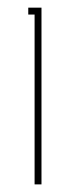

<svg xmlns="http://www.w3.org/2000/svg" viewBox="-20 -484 200 504"><path d="M70.8 -445.8H54.2V-463.9H88.9V0H70.8Z"/></svg>

Font: Rawengulk
Style: Light
Weight: 300
Version: Version 0.92